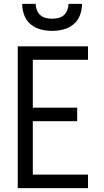

<svg xmlns="http://www.w3.org/2000/svg" viewBox="-20 -975 540 995"><path d="M72 0V-735H436V-665H150V-417H380V-347H150V-70H436V0ZM250 -815Q220 -815 191 -822.5Q162 -830 139 -849Q116 -868 105.5 -896.5Q95 -925 95 -955H165Q165 -939 171 -923Q177 -907 189 -896.5Q201 -886 217.5 -882Q234 -878 250 -878Q266 -878 282.5 -882Q299 -886 311 -896.5Q323 -907 329 -923Q335 -939 335 -955H405Q405 -925 394.5 -896.5Q384 -868 361 -849Q338 -830 309 -822.5Q280 -815 250 -815Z"/></svg>

Font: Iosevka Term Curly
Style: Regular
Weight: 400
Designer: Belleve Invis
Foundry: Belleve Invis
Version: Version 32.3.0